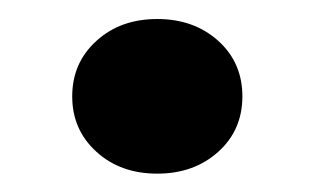

<svg xmlns="http://www.w3.org/2000/svg" viewBox="-20 -180 342 205"><path d="M147.9 -159.7Q187 -159.7 212.9 -136.5Q238.8 -113.3 238.8 -77.1Q238.8 -41 212.9 -17.8Q187 5.4 147.9 5.4Q108.4 5.4 82.8 -18.1Q57.1 -41.5 57.1 -77.1Q57.1 -112.8 82.8 -136.2Q108.4 -159.7 147.9 -159.7Z"/></svg>

Font: Roboto
Style: Regular
Weight: 900
Designer: Google
Version: Version 2.001171; 2014